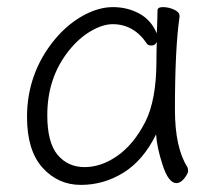

<svg xmlns="http://www.w3.org/2000/svg" viewBox="-20 -504 611 540"><path d="M485 -457Q472 -368 472 -196Q472 -89 507 -34Q509 -30 509 -23Q509 -16 498.5 -2.5Q488 11 476 11Q454 11 437.5 -39.5Q421 -90 419 -126Q383 -53 327.5 -18.5Q272 16 207.5 16Q143 16 99.5 -32.5Q56 -81 56 -175Q56 -298 134 -393Q170 -436 213.5 -460Q257 -484 297.5 -484Q338 -484 371.5 -466Q405 -448 421 -410Q423 -456 423 -475Q423 -484 438.5 -484Q454 -484 469.5 -477Q485 -470 485 -459ZM421 -386Q416 -376 406.5 -376Q397 -376 394 -380Q357 -436 297 -436Q269 -436 235.5 -416.5Q202 -397 174 -362Q113 -286 113 -180Q113 -103 142 -68.5Q171 -34 218 -34Q265 -34 310.5 -66Q356 -98 388 -160Q420 -222 420 -334Q420 -361 421 -386Z"/></svg>

Font: ToneOZ-Pinyin-WenKai-Light
Style: Light
Weight: 300
Designer: Fontworks Inc.
Foundry: ToneOZ
Version: Version 0.240331